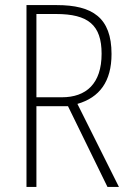

<svg xmlns="http://www.w3.org/2000/svg" viewBox="-20 -734 507 754"><path d="M203 -714H84V0H123V-317H247L402 0H447L284 -326C371 -351 418 -414 418 -522C418 -665 343 -714 203 -714ZM200 -679C326 -679 379 -636 379 -523C379 -405 318 -352 223 -352H123V-679Z"/></svg>

Font: Noto Sans Gurmukhi UI Condensed ExtraLight
Style: Regular
Weight: 200
Width: 3
Designer: Jelle Bosma - Monotype Design Team
Foundry: Monotype Imaging Inc.
Version: Version 2.004